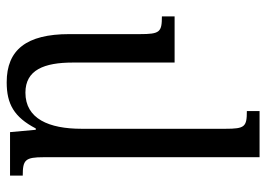

<svg xmlns="http://www.w3.org/2000/svg" viewBox="-131 -411 796 574"><g transform="rotate(-90 267.0 -124.0)"><path d="M505 -38C458 -38 452 -44 452 -104V-315C452 -443 405 -502 308 -502C243 -502 204 -480 170 -415H166L159 -492H29V-454C76 -454 84 -447 84 -391V254H222V216C175 216 169 210 169 152V-278C169 -376 199 -446 277 -446C345 -446 367 -390 367 -304V0H505Z"/></g></svg>

Font: Noto Serif Armenian SemiCondensed
Style: Regular
Weight: 400
Width: 4
Designer: Monotype Design Team
Foundry: Monotype Imaging Inc.
Version: Version 2.008